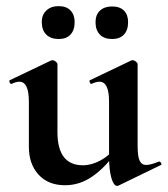

<svg xmlns="http://www.w3.org/2000/svg" viewBox="-20 -591 546 625"><path d="M74 -113V-260Q74 -325 43 -325Q32 -325 18 -318H17Q13 -318 11 -323.5Q9 -329 12 -330L146 -394L151 -395Q156 -395 161.5 -390.5Q167 -386 167 -382V-161Q167 -53 250 -53Q278 -53 307.5 -69Q337 -85 354 -111L360 -99Q324 -47 282 -17.5Q240 12 192 12Q137 12 105.5 -22.5Q74 -57 74 -113ZM456 -54Q470 -54 497 -65H499Q502 -65 504.5 -60Q507 -55 504 -54L366 13Q364 14 361 14Q350 14 342.5 -12Q335 -38 335 -82V-260Q335 -325 304 -325Q293 -325 278 -318H277Q274 -318 272 -323.5Q270 -329 273 -330L407 -394Q409 -395 412 -395Q417 -395 422.5 -390.5Q428 -386 428 -382V-116Q428 -82 434.5 -68Q441 -54 456 -54ZM116 -519Q116 -543 131 -557Q146 -571 171 -571Q196 -571 209.5 -557Q223 -543 223 -519Q223 -493 209.5 -478.5Q196 -464 171 -464Q145 -464 130.5 -478.5Q116 -493 116 -519ZM291 -519Q291 -543 305.5 -556.5Q320 -570 345 -570Q370 -570 383.5 -556.5Q397 -543 397 -519Q397 -493 383.5 -478.5Q370 -464 345 -464Q319 -464 305 -478.5Q291 -493 291 -519Z"/></svg>

Font: Cormorant Infant
Style: Bold
Weight: 700
Designer: Christian Thalmann (Catharsis Fonts)
Foundry: Catharsis Fonts
Version: Version 4.000